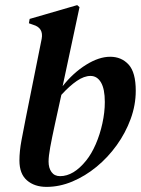

<svg xmlns="http://www.w3.org/2000/svg" viewBox="-20 -717 551 751"><path d="M162 14Q115 14 85.5 -11.5Q56 -37 56 -89Q56 -125 64 -168Q72 -211 81 -256L143 -565Q151 -608 110 -620L93 -626L96 -643L282 -697L291 -689L225 -380Q266 -432 316.5 -463.5Q367 -495 411 -495Q455 -495 483 -464.5Q511 -434 511 -362Q511 -306 491 -251.5Q471 -197 436.5 -149Q402 -101 357.5 -64.5Q313 -28 263 -7Q213 14 162 14ZM170 -85Q170 -60 181.5 -44Q193 -28 215 -28Q268 -28 317 -89Q338 -115 354.5 -153Q371 -191 380.5 -234.5Q390 -278 390 -318Q390 -369 375 -394.5Q360 -420 334 -420Q309 -420 280.5 -400.5Q252 -381 220 -346L195 -232Q183 -177 176.5 -141.5Q170 -106 170 -85Z"/></svg>

Font: DeepMind Serif Text
Style: Italic
Weight: 400
Italic angle: -12°
Designer: Frank Grießhammer / Modifications: Colophon Foundry
Foundry: Colophon Foundry
Version: Version 5.003; ttfautohint (v1.8.2)